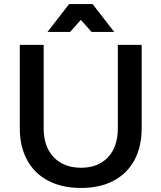

<svg xmlns="http://www.w3.org/2000/svg" viewBox="-20 -922 799 950"><path d="M196 -287Q196 -196 246 -144Q296 -92 381 -92Q465 -92 514 -143.5Q563 -195 563 -287V-700H681V-287Q681 -196 645 -129.5Q609 -63 541.5 -27.5Q474 8 381 8Q287 8 219 -27.5Q151 -63 114.5 -129.5Q78 -196 78 -287V-700H196ZM322 -902H438L545 -764H433L346 -862H414L327 -764H215Z"/></svg>

Font: Alexandria
Style: Regular
Weight: 400
Designer: Mohamed Gaber
Foundry: Kief Type Foundry
Version: Version 5.100